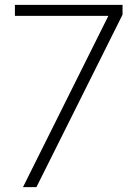

<svg xmlns="http://www.w3.org/2000/svg" viewBox="-20 -765 563 785"><path d="M74 0H129L481 -705V-745H41V-700H423Z"/></svg>

Font: Mluvka ExtraLight
Style: Regular
Weight: 200
Designer: Modified by Jiří Krblich, Original typeface by Gumpita Rahayu
Foundry: Gumpita Rahayu & Jiří Krblich
Version: Version 2.000;Glyphs 3.1.1 (3134)